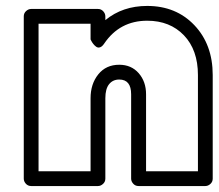

<svg xmlns="http://www.w3.org/2000/svg" viewBox="-20 -602 737 647"><path d="M60.1 0V-546.9Q60.1 -557.6 67.9 -564.7Q75.7 -571.8 85 -571.8H310.1Q320.8 -571.8 327.9 -564Q335 -556.2 335 -546.9V-534.2Q393.1 -582 476.1 -582Q573.2 -582 635 -517.1Q696.8 -452.1 696.8 -349.1V0Q696.8 10.7 689 17.8Q681.2 24.9 671.9 24.9H446.8Q436 24.9 429 17.1Q421.9 9.3 421.9 0V-284.2Q421.9 -334 381.8 -334Q360.4 -334 347.7 -318.4Q335 -302.7 335 -271V0Q335 10.7 327.1 17.8Q319.3 24.9 310.1 24.9H85Q74.2 24.9 67.1 17.1Q60.1 9.3 60.1 0ZM109.9 -24.9H285.2V-271Q285.2 -319.3 311.3 -351.6Q337.4 -383.8 381.8 -383.8Q422.4 -383.8 447.3 -355.5Q472.2 -327.1 472.2 -284.2V-24.9H647V-349.1Q647 -433.6 599.9 -482.9Q552.7 -532.2 476.1 -532.2Q383.3 -532.2 331.1 -455.1Q324.2 -444.8 317.1 -442.6Q310.1 -440.4 304.4 -444.3Q298.8 -448.2 294.4 -453.9Q290 -459.5 287.6 -464.4L285.2 -469.2V-522H109.9Z"/></svg>

Font: Trueno Black Outline
Style: Regular
Weight: 900
Width: 6
Designer: Julieta Ulanovsky
Foundry: Julieta Ulanovsky
Version: Version 3.001b | FøM Fix